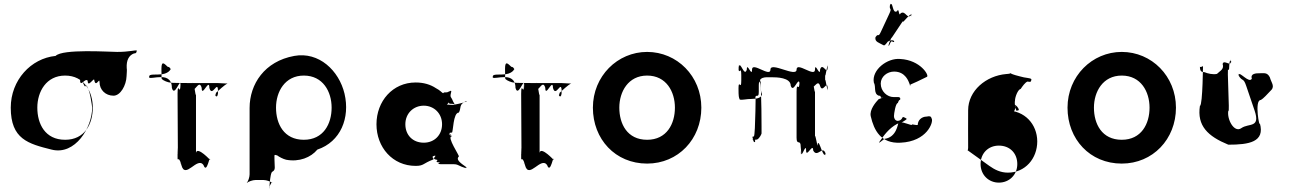

<svg xmlns="http://www.w3.org/2000/svg" viewBox="-20 -1065 8436 1250"><path d="M223 -364C223 -468 281 -573 404 -573C528 -573 584 -468 584 -364C584 -259 532 -155 404 -155C273 -155 223 -259 223 -364ZM342 -701C181 -685 50 -543 50 -364C50 -159 164 -129 316 -91C470 -52 580 -236 580 -364C580 -368 565 -495 539 -511C531 -474 512 -570 502 -550C502 -499 501 -573 501 -547C501 -489 535 -563 551 -539C551 -488 594 -568 594 -542C604 -492 628 -563 628 -531C628 -480 667 -442 719 -442C764 -442 802 -509 804 -569C804 -580 808 -612 805 -622C802 -674 820 -705 852 -717C868 -718 867 -721 871 -736C860 -740 822 -727 743 -727C689 -727 388 -748 342 -701Z M1464 -524C1462 -519 1437 -523 1402 -524C1395 -524 1092 -523 1091 -527C1073 -528 1044 -540 1034 -550C1032 -552 1031 -552 1031 -618C1031 -675 1052 -648 1072 -630C1092 -630 1092 -601 1092 -618C1092 -617 1081 -580 1011 -580C951 -580 951 -577 951 -560C961 -553 989 -563 1027 -563C1047 -563 1099 -561 1099 -493C1117 -425 1156 -570 1156 -510C1156 -442 1154 -580 1154 -512C1154 -434 1136 -541 1136 -455C1136 -387 1138 -145 1138 -77C1138 -6 1139 -147 1139 -81C1139 -13 1136 -149 1136 -81V-68C1134 16 1140 -71 1161 10C1186 107 1265 -50 1305 10C1328 74 1346 -68 1348 -23C1354 -18 1264 -116 1256 -70V-455C1256 -404 1238 -572 1238 -512C1238 -444 1236 -578 1236 -510C1236 -432 1275 -561 1293 -493C1293 -425 1343 -561 1343 -493C1361 -425 1399 -551 1399 -472C1399 -404 1400 -543 1400 -475C1400 -416 1379 -442 1382 -448C1383 -442 1386 -465 1389 -463C1401 -474 1440 -511 1464 -524ZM1168 -1H1156C1156 -1 1152 -2 1154 -2C1157 -2 1151 0 1154 0C1158 0 1152 -2 1155 -2C1163 -2 1170 0 1170 0C1173 0 1167 -2 1170 -2C1173 -2 1172 -1 1168 -1Z M1777 -364C1777 -468 1835 -573 1958 -573C2083 -573 2139 -468 2139 -364C2139 -259 2086 -155 1958 -155C1828 -155 1777 -259 1777 -364ZM1605 -362V70C1605 88 1596 115 1587 125V126C1597 117 1625 107 1643 107H1696C1714 107 1743 117 1753 126V125C1744 115 1733 164 1733 146C1733 220 1734 52 1755 52C1776 39 1767 21 1767 -24C1767 -62 1763 -59 1785 -53C1798 -43 1823 -30 1843 -25C1928 -9 2004 -40 2046 -91C2198 -142 2260 -298 2223 -455C2187 -606 2056 -730 1896 -701C1702 -666 1605 -517 1605 -362Z M2431 -256C2431 -106 2536 15 2686 15C2740 15 2733 -1 2799 -26C2815 -32 2775 -45 2813 -52C2822 -45 2783 -31 2827 -24C2836 -24 2803 -8 2841 -8C2853 -5 2812 1 2849 4H2931C2968 4 2962 17 3017 30C3026 30 2981 27 3019 27C3011 15 2939 -19 2967 -46C2976 -46 2884 -178 2922 -178C2930 -180 2879 -192 2915 -192C2924 -192 2877 -188 2915 -188C2925 -188 2884 -200 2922 -202C2931 -202 2929 -332 2967 -332C2985 -359 2964 -392 3019 -404C3028 -404 2979 -407 3017 -407C3009 -394 2922 -382 2931 -382C2931 -382 2883 -383 2890 -386C2906 -395 2894 -402 2899 -398C2905 -391 2903 -389 2925 -389C2948 -387 2942 -378 2929 -406C2918 -437 2908 -428 2916 -460C2923 -484 2911 -471 2891 -464C2869 -464 2871 -464 2865 -458C2858 -460 2846 -477 2818 -491C2782 -515 2738 -528 2686 -528C2536 -528 2431 -406 2431 -256ZM2619 -256C2619 -327 2672 -377 2739 -377C2805 -377 2858 -327 2858 -256C2858 -186 2808 -136 2739 -136C2667 -136 2619 -186 2619 -256Z M3701 -524C3699 -519 3674 -523 3639 -524C3632 -524 3329 -523 3328 -527C3310 -528 3281 -540 3271 -550C3269 -552 3268 -552 3268 -618C3268 -675 3289 -648 3309 -630C3329 -630 3329 -601 3329 -618C3329 -617 3318 -580 3248 -580C3188 -580 3188 -577 3188 -560C3198 -553 3226 -563 3264 -563C3284 -563 3336 -561 3336 -493C3354 -425 3393 -570 3393 -510C3393 -442 3391 -580 3391 -512C3391 -434 3373 -541 3373 -455C3373 -387 3375 -145 3375 -77C3375 -6 3376 -147 3376 -81C3376 -13 3373 -149 3373 -81V-68C3371 16 3377 -71 3398 10C3423 107 3502 -50 3542 10C3565 74 3583 -68 3585 -23C3591 -18 3501 -116 3493 -70V-455C3493 -404 3475 -572 3475 -512C3475 -444 3473 -578 3473 -510C3473 -432 3512 -561 3530 -493C3530 -425 3580 -561 3580 -493C3598 -425 3636 -551 3636 -472C3636 -404 3637 -543 3637 -475C3637 -416 3616 -442 3619 -448C3620 -442 3623 -465 3626 -463C3638 -474 3677 -511 3701 -524ZM3405 -1H3393C3393 -1 3389 -2 3391 -2C3394 -2 3388 0 3391 0C3395 0 3389 -2 3392 -2C3400 -2 3407 0 3407 0C3410 0 3404 -2 3407 -2C3410 -2 3409 -1 3405 -1Z M3840 -364C3840 -159 3986 0 4193 0C4395 0 4546 -159 4546 -364C4546 -569 4388 -727 4193 -727C4000 -727 3840 -569 3840 -364ZM4012 -364C4012 -468 4070 -573 4193 -573C4318 -573 4374 -468 4374 -364C4374 -259 4321 -155 4193 -155C4063 -155 4012 -259 4012 -364Z M5006 -562C5034 -562 5128 -561 5128 -507C5146 -453 5177 -569 5186 -524C5186 -470 5184 -580 5184 -526C5184 -462 5166 -540 5166 -469V-168C5166 -114 5193 -163 5193 -109C5197 -46 5198 -135 5194 -75C5194 -21 5196 -127 5196 -73C5196 -25 5228 -141 5228 -86C5228 -32 5274 -140 5274 -86C5301 -32 5339 -127 5355 -62C5355 -8 5356 -119 5356 -65C5340 -23 5314 -159 5304 -130C5304 -76 5286 -222 5286 -168V-473C5286 -435 5270 -570 5270 -523C5270 -469 5268 -576 5268 -522C5268 -459 5303 -560 5319 -506C5335 -452 5368 -552 5368 -489C5368 -435 5369 -544 5369 -490C5369 -443 5352 -577 5352 -539V-579C5352 -541 5369 -675 5369 -628C5369 -574 5368 -683 5368 -629C5368 -566 5335 -666 5319 -612C5319 -558 5286 -666 5286 -612C5286 -558 5166 -666 5166 -612C5166 -558 4996 -666 4996 -612C4996 -558 4876 -666 4876 -612C4876 -558 4842 -666 4842 -612C4826 -558 4799 -675 4790 -630C4790 -576 4788 -682 4788 -628C4788 -564 4806 -646 4806 -576V-541C4806 -471 4788 -554 4788 -490C4788 -436 4790 -431 4796 -417C4811 -412 4838 -421 4874 -421C4910 -421 4938 -429 4941 -452C4935 -466 4933 -471 4933 -525C4924 -569 4917 -542 4928 -526C4939 -526 4938 -179 4938 -196C4938 -195 4928 -166 4908 -156H4879C4888 -166 4869 -176 4886 -176C4900 -175 4897 -165 4906 -156C4894 -156 4896 -158 4896 -141C4887 -133 4876 -160 4888 -178C4899 -178 4900 -522 4900 -454C4900 -403 4892 -432 4902 -441C4922 -441 4920 -441 4920 -509C4920 -569 4960 -562 5006 -562Z M5727 -773C5703 -787 5677 -792 5679 -818C5693 -848 5662 -793 5679 -821C5700 -856 5695 -814 5715 -858C5729 -888 5755 -944 5769 -974C5791 -1021 5766 -993 5775 -1036C5789 -1066 5763 -1007 5777 -1037C5795 -1053 5789 -972 5820 -992C5834 -1022 5830 -949 5844 -979C5877 -999 5884 -935 5914 -968C5928 -998 5901 -935 5915 -965C5913 -991 5857 -912 5858 -924C5872 -954 5769 -789 5783 -819C5783 -819 5753 -752 5769 -770C5783 -800 5781 -799 5797 -791C5811 -794 5793 -814 5760 -794C5740 -767 5737 -767 5727 -773ZM5900 -523C5909 -503 5899 -506 5907 -510C5923 -518 5891 -507 5906 -514C5929 -525 5926 -522 5951 -534C5967 -542 6000 -558 6015 -565C6031 -573 5973 -674 5841 -681C5757 -689 5654 -610 5669 -528C5685 -500 5665 -456 5701 -442C5723 -444 5705 -423 5726 -429C5742 -437 5711 -419 5726 -426C5736 -434 5700 -419 5700 -419C5683 -401 5639 -351 5649 -308C5670 -216 5715 -129 5843 -136C6016 -144 6058 -270 6046 -292C6040 -312 6031 -309 6013 -306C5980 -306 5955 -282 5955 -252C5948 -248 5923 -256 5917 -255C5925 -239 5840 -284 5829 -265C5825 -258 5817 -170 5738 -161C5694 -127 5693 -125 5727 -172C5758 -215 5804 -260 5856 -271C5884 -289 5890 -290 5873 -298C5857 -306 5858 -305 5851 -292C5847 -286 5837 -278 5824 -278C5809 -279 5800 -293 5800 -309C5800 -324 5811 -394 5825 -394C5827 -401 5832 -412 5837 -415C5839 -415 5841 -412 5841 -425C5838 -435 5826 -433 5816 -433H5798C5756 -433 5714 -470 5714 -521C5714 -566 5756 -599 5801 -599C5877 -599 5896 -531 5900 -523Z M6619 -568C6575 -579 6563 -585 6560 -588C6557 -587 6551 -584 6531 -583C6400 -572 6283 -475 6283 -347C6282 -347 6283 -104 6283 -104C6282 -98 6283 -89 6279 -87L6421 15C6455 39 6493 59 6542 59C6654 59 6733 -32 6733 -145C6732 -257 6651 -346 6532 -346C6443 -346 6363 -305 6335 -239C6329 -235 6319 -182 6317 -177C6317 -134 6320 -131 6342 -115C6367 -105 6367 -111 6387 -112C6394 -109 6402 -122 6410 -122C6448 -190 6512 -274 6565 -320C6612 -366 6578 -394 6586 -384C6595 -380 6613 -362 6613 -348C6593 -343 6598 -340 6598 -344C6590 -356 6584 -391 6588 -410C6588 -433 6607 -483 6625 -486C6637 -504 6654 -528 6669 -534C6693 -530 6692 -532 6695 -549C6688 -559 6657 -556 6619 -568ZM6603 3C6603 74 6550 124 6483 124C6417 124 6364 74 6364 3C6364 -67 6414 -117 6483 -117C6555 -117 6603 -67 6603 3ZM6560 -588C6557 -591 6564 -590 6560 -588Z M6930 -364C6930 -159 7076 0 7283 0C7485 0 7636 -159 7636 -364C7636 -569 7478 -727 7283 -727C7090 -727 6930 -569 6930 -364ZM7102 -364C7102 -468 7160 -573 7283 -573C7408 -573 7464 -468 7464 -364C7464 -259 7411 -155 7283 -155C7153 -155 7102 -259 7102 -364Z M8178 -588C8159 -588 8119 -587 8130 -553C8113 -519 8051 -601 8045 -579C8056 -545 8031 -610 8042 -576C8070 -529 8074 -564 8094 -504C8105 -470 8137 -379 8148 -345C8187 -229 8110 -265 8062 -231C8015 -197 7966 -290 7977 -345C7988 -311 7966 -645 7977 -611C7988 -595 7976 -690 7997 -666C8008 -632 7983 -702 7994 -668C7996 -625 7946 -682 7940 -648C7951 -614 7923 -604 7903 -584C7879 -578 7842 -586 7822 -595C7802 -595 7792 -601 7792 -631C7802 -621 7812 -645 7812 -627C7812 -676 7811 -376 7792 -376C7772 -246 7843 -178 7977 -123C8111 -123 8217 -140 8182 -263C8182 -219 8144 -414 8188 -414C8208 -425 8230 -452 8248 -470C8285 -502 8258 -522 8247 -562C8230 -595 8210 -588 8178 -588Z"/></svg>

Font: Hussar Przerywany
Style: Regular
Weight: 400
Foundry: Cannot Into Space Fonts
Version: Version 0.982